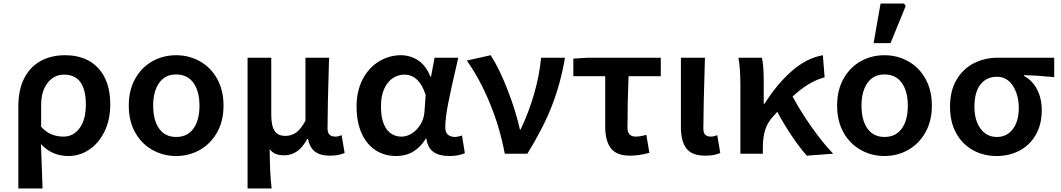

<svg xmlns="http://www.w3.org/2000/svg" viewBox="-20 -863 5957 1078"><path d="M345 -553Q465 -553 532 -480Q599 -407 599 -278Q599 -189 566 -123Q533 -57 479.5 -22Q426 13 365 13Q271 13 210 -54L219 195H83V-265Q83 -361 117 -425.5Q151 -490 210 -521.5Q269 -553 345 -553ZM462 -276Q462 -444 339 -444Q284 -444 247.5 -398Q211 -352 211 -273V-151Q240 -120 270.5 -108Q301 -96 337 -96Q391 -96 426.5 -143Q462 -190 462 -276Z M703 -270Q703 -357 739 -421Q775 -485 835.5 -519Q896 -553 969 -553Q1041 -553 1102 -519Q1163 -485 1199 -421Q1235 -357 1235 -270Q1235 -183 1198.5 -119Q1162 -55 1101.5 -21Q1041 13 969 13Q897 13 836 -21Q775 -55 739 -119Q703 -183 703 -270ZM1100 -270Q1100 -351 1066 -398Q1032 -445 969 -445Q907 -445 873.5 -397.5Q840 -350 840 -270Q840 -188 873.5 -141Q907 -94 969 -94Q1032 -94 1066 -141Q1100 -188 1100 -270Z M1370 -539H1503V-220Q1503 -157 1521.5 -128.5Q1540 -100 1582 -100Q1615 -100 1641.5 -118Q1668 -136 1695 -185V-539H1828Q1828 -524 1827 -516Q1819 -262 1819 -142Q1819 -117 1830.5 -106.5Q1842 -96 1864 -96Q1879 -96 1898 -104L1915 -4Q1895 4 1876 7.5Q1857 11 1831 11Q1779 11 1749 -11.5Q1719 -34 1709 -83H1705Q1657 9 1576 9Q1548 9 1528.5 1.5Q1509 -6 1494 -26Q1495 51 1497 95.5Q1499 140 1505 195H1370Z M1982 -265Q1982 -352 2016 -417.5Q2050 -483 2107.5 -518Q2165 -553 2231 -553Q2283 -553 2327 -524.5Q2371 -496 2397 -432H2400L2420 -539H2553L2545 -504Q2515 -376 2497.5 -288.5Q2480 -201 2480 -147Q2480 -120 2495 -107Q2510 -94 2535 -94Q2548 -94 2574 -102L2590 -3Q2554 13 2503 13Q2446 13 2413.5 -10Q2381 -33 2374 -85H2371Q2311 13 2205 13Q2138 13 2088 -20Q2038 -53 2010 -115.5Q1982 -178 1982 -265ZM2363 -233 2370 -330Q2333 -444 2250 -444Q2215 -444 2185 -424Q2155 -404 2137 -364Q2119 -324 2119 -266Q2119 -183 2149.5 -139.5Q2180 -96 2235 -96Q2265 -96 2293.5 -114.5Q2322 -133 2341 -164.5Q2360 -196 2363 -233Z M2601 -523 2735 -553Q2784 -477 2830.5 -357Q2877 -237 2899 -136H2903Q2949 -232 2979 -336.5Q3009 -441 3018 -539H3152Q3128 -396 3079.5 -271Q3031 -146 2941 0H2814Q2787 -146 2730.5 -283Q2674 -420 2601 -523Z M3378 -153V-435H3199V-534L3282 -539H3690V-435H3509Q3503 -281 3503 -147Q3503 -120 3515 -108Q3527 -96 3550 -96Q3573 -96 3609 -106L3626 -5Q3568 11 3517 11Q3442 11 3410 -30.5Q3378 -72 3378 -153Z M3803 -148V-539H3938Q3929 -249 3929 -142Q3929 -117 3939.5 -106.5Q3950 -96 3972 -96Q3986 -96 4007 -104L4024 -4Q4004 4 3985 7.5Q3966 11 3939 11Q3865 11 3834 -29.5Q3803 -70 3803 -148Z M4126 -539H4258Q4268 -493 4268 -409V-281H4273Q4343 -392 4426 -464.5Q4509 -537 4600 -553L4610 -429Q4565 -417 4522 -391.5Q4479 -366 4430 -321Q4476 -236 4538 -148Q4600 -60 4658 0L4510 11Q4470 -34 4426.5 -98.5Q4383 -163 4344 -235L4323 -212Q4291 -178 4277 -136.5Q4263 -95 4263 -31V0H4137V-381Q4137 -481 4126 -539Z M4680 -270Q4680 -357 4716 -421Q4752 -485 4812.5 -519Q4873 -553 4946 -553Q5018 -553 5079 -519Q5140 -485 5176 -421Q5212 -357 5212 -270Q5212 -183 5175.5 -119Q5139 -55 5078.5 -21Q5018 13 4946 13Q4874 13 4813 -21Q4752 -55 4716 -119Q4680 -183 4680 -270ZM5077 -270Q5077 -351 5043 -398Q5009 -445 4946 -445Q4884 -445 4850.5 -397.5Q4817 -350 4817 -270Q4817 -188 4850.5 -141Q4884 -94 4946 -94Q5009 -94 5043 -141Q5077 -188 5077 -270ZM4924 -843H5056L5065 -829L4980 -621H4885Z M5314 -264Q5314 -354 5351 -416Q5388 -478 5449 -508.5Q5510 -539 5582 -539H5899V-430Q5795 -440 5729 -441V-437Q5776 -412 5802.5 -361.5Q5829 -311 5829 -244Q5829 -165 5796 -107Q5763 -49 5705.5 -18Q5648 13 5575 13Q5503 13 5443.5 -19.5Q5384 -52 5349 -114.5Q5314 -177 5314 -264ZM5700 -257Q5700 -330 5667 -381Q5634 -432 5577 -432Q5520 -432 5485.5 -389.5Q5451 -347 5451 -264Q5451 -187 5485.5 -140.5Q5520 -94 5577 -94Q5633 -94 5666.5 -138Q5700 -182 5700 -257Z"/></svg>

Font: Nebula Sans Semibold
Style: Regular
Weight: 600
Designer: Paul D. Hunt for Adobe (as Source Sans)
Foundry: Nebula Entertainment & Broadcasting LLC
Version: Version 1.010